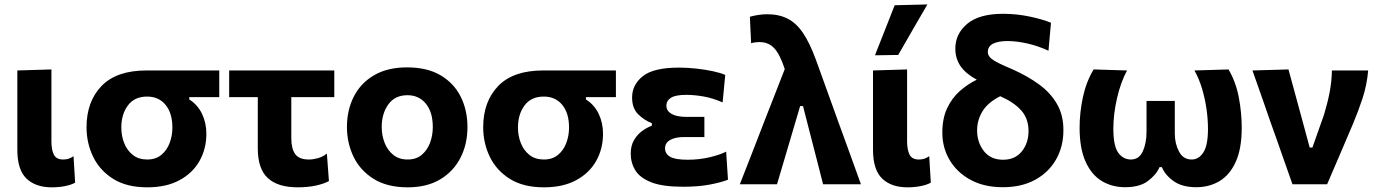

<svg xmlns="http://www.w3.org/2000/svg" viewBox="-20 -808 6036 842"><path d="M207 13.5Q136 13.5 96 -25Q56 -63.5 56 -151.5V-499L205.5 -503.5V-188Q205.5 -151 216.2 -129.8Q227 -108.5 257 -108.5Q268 -108.5 278.8 -111.2Q289.5 -114 302.5 -123L309.5 -7Q293 2.5 265.8 8Q238.5 13.5 207 13.5Z M626 13.5Q535.5 13.5 476.5 -23.5Q417.5 -60.5 388.5 -120.5Q359.5 -180.5 359.5 -250Q359.5 -362.5 425.2 -430.8Q491 -499 622.5 -499H941.5V-382H810V-372Q847.5 -348 866.2 -308.2Q885 -268.5 885 -221.5Q885 -155.5 855 -102.2Q825 -49 767.2 -17.8Q709.5 13.5 626 13.5ZM625.5 -108.5Q663 -108.5 687.2 -128.5Q711.5 -148.5 723.8 -180.5Q736 -212.5 736 -249Q736 -311.5 706.2 -348Q676.5 -384.5 625 -384.5Q570 -384.5 541 -345.8Q512 -307 512 -248.5Q512 -212 524.8 -180Q537.5 -148 562.8 -128.2Q588 -108.5 625.5 -108.5Z M1286 13.5Q1198.5 13.5 1154.5 -27Q1110.5 -67.5 1110.5 -157.5V-382H985V-499H1446V-382H1257.5V-201.5Q1257.5 -155.5 1274.8 -132Q1292 -108.5 1334.5 -108.5Q1352.5 -108.5 1373.8 -114.2Q1395 -120 1413.5 -134.5L1422.5 -14Q1401 -2 1365.5 5.8Q1330 13.5 1286 13.5Z M1768 13.5Q1677.5 13.5 1618.2 -23.8Q1559 -61 1530.2 -121.2Q1501.5 -181.5 1501.5 -251Q1501.5 -325.5 1531.8 -384.8Q1562 -444 1620.8 -478.2Q1679.5 -512.5 1765 -512.5Q1853.5 -512.5 1912.2 -477.8Q1971 -443 2000.5 -383.8Q2030 -324.5 2030 -251Q2030 -175.5 1999.2 -115.8Q1968.5 -56 1910.2 -21.2Q1852 13.5 1768 13.5ZM1767.5 -108.5Q1805 -108.5 1829.2 -128.8Q1853.5 -149 1865.8 -181.5Q1878 -214 1878 -251Q1878 -316.5 1847.5 -353.5Q1817 -390.5 1767 -390.5Q1712 -390.5 1683 -350.2Q1654 -310 1654 -251Q1654 -214 1666.8 -181.5Q1679.5 -149 1704.8 -128.8Q1730 -108.5 1767.5 -108.5Z M2365.5 13.5Q2275 13.5 2216 -23.5Q2157 -60.5 2128 -120.5Q2099 -180.5 2099 -250Q2099 -362.5 2164.8 -430.8Q2230.5 -499 2362 -499H2681V-382H2549.5V-372Q2587 -348 2605.8 -308.2Q2624.5 -268.5 2624.5 -221.5Q2624.5 -155.5 2594.5 -102.2Q2564.5 -49 2506.8 -17.8Q2449 13.5 2365.5 13.5ZM2365 -108.5Q2402.5 -108.5 2426.8 -128.5Q2451 -148.5 2463.2 -180.5Q2475.5 -212.5 2475.5 -249Q2475.5 -311.5 2445.8 -348Q2416 -384.5 2364.5 -384.5Q2309.5 -384.5 2280.5 -345.8Q2251.5 -307 2251.5 -248.5Q2251.5 -212 2264.2 -180Q2277 -148 2302.2 -128.2Q2327.5 -108.5 2365 -108.5Z M2975.5 11Q2886 11 2836.2 -8.5Q2786.5 -28 2766.2 -61Q2746 -94 2746 -134Q2746 -169.5 2760.8 -194.2Q2775.5 -219 2797 -234.2Q2818.5 -249.5 2838.5 -256.5V-268Q2807 -279.5 2779.5 -306Q2752 -332.5 2752 -380.5Q2752 -436.5 2799.2 -474Q2846.5 -511.5 2957 -511.5Q2994.5 -511.5 3033.5 -507.2Q3072.5 -503 3106 -495.8Q3139.5 -488.5 3160.5 -479.5L3149 -359Q3105 -378 3065 -385Q3025 -392 2989.5 -392Q2943 -392 2922.8 -379.5Q2902.5 -367 2902.5 -344Q2902.5 -321.5 2925.2 -308.5Q2948 -295.5 2989 -295.5H3069V-207H2979.5Q2941.5 -207 2919 -194.2Q2896.5 -181.5 2896.5 -157.5Q2896.5 -134 2918.2 -120.8Q2940 -107.5 2996 -107.5Q3046 -107.5 3091.5 -118.2Q3137 -129 3164.5 -143L3172.5 -20Q3146 -9 3095 1Q3044 11 2975.5 11Z M3224.5 0Q3251 -67.5 3279.5 -140.5Q3307.5 -213.5 3334.5 -282.5Q3355 -334.5 3377.2 -391.5Q3399.5 -448.5 3421.5 -505Q3400.5 -569.5 3375.5 -596.5Q3350.5 -623.5 3310 -623.5Q3303.5 -623.5 3294 -622.5Q3284.5 -621.5 3274 -618.5L3268.5 -734.5Q3284 -739 3303.8 -742.2Q3323.5 -745.5 3345.5 -745.5Q3396 -745.5 3434 -726.2Q3472 -707 3501.8 -663Q3531.5 -619 3558.5 -545L3655.5 -276Q3679 -211.5 3695.8 -165.2Q3712.5 -119 3726.5 -80.5Q3740.5 -41.5 3755.5 0H3589.5Q3576 -52 3563 -104Q3549.5 -156 3536 -208.5L3501.5 -343H3489L3448.5 -206Q3432.5 -152 3417.5 -101Q3402.5 -50 3387.5 0Z M3959.5 13.5Q3888.5 13.5 3848.5 -25Q3808.5 -63.5 3808.5 -151.5V-499L3958 -503.5V-188Q3958 -151 3968.8 -129.8Q3979.5 -108.5 4009.5 -108.5Q4020.5 -108.5 4031.2 -111.2Q4042 -114 4055 -123L4062 -7Q4045.5 2.5 4018.2 8Q3991 13.5 3959.5 13.5ZM3817 -565.5Q3838.5 -620.5 3860.5 -675.5Q3882 -730.5 3903.5 -785L4047 -788.5Q4014 -731.5 3982 -676.5Q3950 -621 3919 -567Z M4378 13Q4296 13 4236.5 -19.2Q4177 -51.5 4144.8 -105.8Q4112.5 -160 4112.5 -226.5Q4112.5 -288.5 4133.5 -333.2Q4154.5 -378 4189 -408.5Q4223.5 -439 4263.5 -458.5Q4215 -485 4192.2 -518.2Q4169.5 -551.5 4169.5 -595Q4169.5 -660 4222 -703.8Q4274.5 -747.5 4379 -747.5Q4439 -747.5 4497.2 -735Q4555.5 -722.5 4589 -708L4578 -585.5Q4533 -606.5 4485.8 -617.2Q4438.5 -628 4397.5 -628Q4358.5 -628 4335.2 -616.5Q4312 -605 4312 -579.5Q4312 -563.5 4327.5 -550.8Q4343 -538 4383.5 -520L4424.5 -502Q4488 -473.5 4537.5 -437.2Q4587 -401 4615.2 -352.2Q4643.5 -303.5 4643.5 -237.5Q4643.5 -165 4611.2 -108.5Q4579 -52 4519.5 -19.5Q4460 13 4378 13ZM4265 -236Q4265 -184 4294.5 -145.8Q4324 -107.5 4379 -107.5Q4431.5 -107.5 4461 -144Q4490.5 -180.5 4490.5 -233.5Q4490.5 -287.5 4459 -323.2Q4427.5 -359 4366.5 -386Q4312.5 -359 4288.8 -320.2Q4265 -281.5 4265 -236Z M4914 13Q4857 13 4812 -14Q4767 -41 4740.8 -98.8Q4714.5 -156.5 4714.5 -248Q4714.5 -314 4729 -381.8Q4743.5 -449.5 4776 -503.5L4922.5 -499Q4895 -448 4878.8 -378.2Q4862.5 -308.5 4862.5 -243Q4862.5 -168 4884 -138.2Q4905.5 -108.5 4939.5 -108.5Q4975.5 -108.5 4991.8 -144.5Q5008 -180.5 5008 -230V-365.5H5132V-222.5Q5132 -178 5150.5 -143.2Q5169 -108.5 5206 -108.5Q5237 -108.5 5257.2 -139.5Q5277.5 -170.5 5277.5 -243Q5277.5 -285 5270.8 -331.5Q5264 -378 5250.8 -421.5Q5237.5 -465 5218 -499L5367.5 -503.5Q5399.5 -449.5 5412.5 -381.8Q5425.5 -314 5425.5 -248Q5425.5 -156.5 5399.5 -98.8Q5373.5 -41 5328.5 -14Q5283.5 13 5226 13Q5164.5 13 5127 -13.5Q5089.5 -40 5075.5 -75H5065Q5050.5 -41.5 5014.2 -14.2Q4978 13 4914 13Z M5648 0Q5631.5 -47 5614.5 -95Q5597.5 -143 5581.5 -189L5550 -277.5Q5531 -332.5 5511.5 -388.5Q5491.5 -444 5472.5 -499L5630.5 -503.5Q5646 -447 5665.5 -375Q5685 -302.5 5703 -237L5723.5 -161H5735.5L5786 -304Q5801.5 -354.5 5810.8 -402.2Q5820 -450 5821 -499H5980Q5974.5 -434.5 5955 -375.8Q5935.5 -317 5912 -261.5Q5884 -196 5855.8 -129.8Q5827.5 -63.5 5800 0Z"/></svg>

Font: Heraclito
Style: Bold
Weight: 700
Designer: Kostas Bartsokas (font) & Cristiano Sobral (main changes)
Foundry: Kostas Bartsokas (font) & Cristiano Sobral (main changes)
Version: Version 1.00;July 8, 2020;FontCreator 13.0.0.2655 64-bit